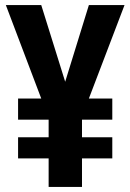

<svg xmlns="http://www.w3.org/2000/svg" viewBox="-20 -734 512 754"><path d="M171 0H302V-112H421V-195H302V-264H421V-347H329L469 -714H329L236 -413L142 -714H3L142 -347H51V-264H171V-195H51V-112H171Z"/></svg>

Font: Kathrein 77 Bold Condensed
Style: Regular
Weight: 700
Width: 3
Designer: Lazydogs Typefoundry, based on Open Sans by Ascender Corporation
Foundry: Lazydogs Typefoundry
Version: Version 1.003;PS 001.003;hotconv 1.0.88;makeotf.lib2.5.64775